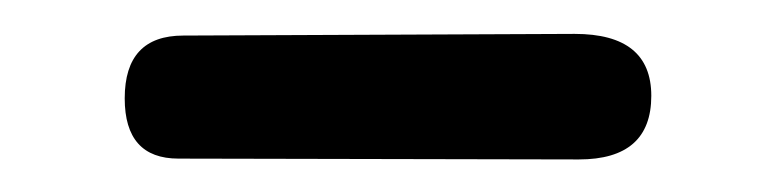

<svg xmlns="http://www.w3.org/2000/svg" viewBox="-20 -324 457 115"><path d="M89.8 -302.7 324.2 -303.7Q370.1 -303.7 370.1 -266.6Q370.1 -228.5 326.7 -228.5L86.9 -229Q54.7 -229 54.7 -265.1Q54.7 -302.7 89.8 -302.7Z"/></svg>

Font: Comic Relief
Style: Regular
Weight: 400
Designer: Jeff Davis
Foundry: Loudifier
Version: Version 1.0